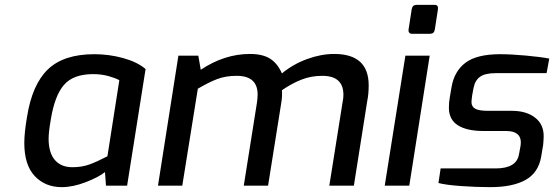

<svg xmlns="http://www.w3.org/2000/svg" viewBox="-20 -764 2280 790"><path d="M80 -176Q80 -218 91 -282Q112 -416 177 -478.5Q242 -541 368 -541Q429 -541 487 -525Q545 -509 579 -480L503 0H416L412 -56Q386 -35 333 -14.5Q280 6 234 6Q166 6 123 -39.5Q80 -85 80 -176ZM422 -121 471 -434Q455 -443 426 -451Q397 -459 363 -459Q282 -459 243.5 -415Q205 -371 189 -272Q180 -221 180 -193Q180 -136 205.5 -106Q231 -76 278 -76Q317 -76 348.5 -87.5Q380 -99 422 -121Z M714 -535H796L806 -477Q904 -542 1008 -542Q1061 -542 1091.5 -522.5Q1122 -503 1140 -462Q1186 -500 1243.5 -521Q1301 -542 1355 -542Q1497 -542 1497 -413Q1497 -377 1491 -348L1436 0H1335L1390 -346Q1393 -358 1393 -374Q1393 -452 1306 -452Q1261 -452 1222 -437Q1183 -422 1140 -393Q1142 -367 1137 -339L1083 0H983L1037 -340Q1040 -361 1040 -375Q1040 -452 954 -452Q909 -452 874.5 -439Q840 -426 794 -399L730 0H630Z M1661 -642 1674 -726Q1677 -744 1694 -744H1769Q1784 -744 1782 -726L1769 -642Q1766 -625 1750 -625H1675Q1667 -625 1663.5 -630Q1660 -635 1661 -642ZM1648 -535H1748L1664 0H1563Z M1784 -11 1793 -71H2019Q2062 -71 2086.5 -85.5Q2111 -100 2116 -132L2122 -165Q2123 -171 2123 -178Q2123 -225 2062 -225H1969Q1901 -225 1864 -248.5Q1827 -272 1827 -321Q1827 -344 1831 -365L1838 -406Q1849 -471 1895.5 -506Q1942 -541 2038 -541Q2082 -541 2142.5 -535.5Q2203 -530 2240 -523L2229 -463H2019Q1976 -463 1955 -448Q1934 -433 1928 -400L1923 -373Q1920 -352 1920 -344Q1920 -325 1935.5 -316.5Q1951 -308 1988 -308H2086Q2145 -308 2181 -280.5Q2217 -253 2217 -204Q2217 -193 2215 -169L2207 -121Q2196 -54 2143 -24Q2090 6 1997 6Q1939 6 1876.5 1.5Q1814 -3 1784 -11Z"/></svg>

Font: Exo Medium
Style: Italic
Weight: 500
Italic angle: -9°
Designer: Natanael Gama
Foundry: Natanael Gama
Version: Version 1.500; ttfautohint (v1.6)